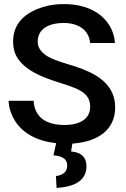

<svg xmlns="http://www.w3.org/2000/svg" viewBox="-20 -716 613 937"><path d="M22 -224C23 -202 27 -185 33 -168C62 -86 136 -33 241 -19L254 -17L241 42C271 45 308 52 308 92C308 127 281 140 253 143L256 201C333 197 402 171 402 96C402 52 377 30 339 25L327 23L333 -15L343 -16C455 -26 542 -80 542 -192C542 -219 537 -242 528 -262C495 -337 409 -374 314 -402C267 -416 232 -428 206 -445C180 -462 164 -485 164 -512C164 -580 226 -604 290 -604C361 -604 414 -571 420 -506H541C539 -530 534 -552 524 -573C489 -648 408 -696 293 -696C255 -696 222 -692 191 -682C111 -658 44 -608 44 -514C44 -486 49 -462 60 -442C98 -374 182 -340 272 -312C301 -303 325 -295 344 -287C382 -271 420 -250 420 -195C420 -129 359 -106 296 -106C211 -106 149 -139 144 -224Z"/></svg>

Font: Asimov Pro
Style: Ult
Weight: 900
Designer: Google
Version: Version 2.000980; 2014